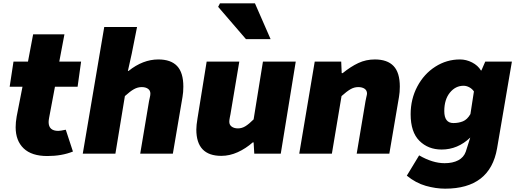

<svg xmlns="http://www.w3.org/2000/svg" viewBox="-20 -923 3094 1153"><path d="M74 -159Q74 -189 80 -223L115 -402H38L61 -553H148L179 -717H367L336 -553H467L446 -402H310L275 -216Q272 -200 272 -190Q272 -137 330 -137Q342 -137 375 -144L418 -13Q351 14 264 14Q170 14 122 -32Q74 -78 74 -159Z M606 -761H803L771 -600L748 -497H752Q838 -566 931 -566Q1006 -566 1043.5 -526.5Q1081 -487 1081 -403Q1081 -369 1076 -341L1018 0H822L875 -316Q879 -336 880 -339Q883 -351 883 -361Q883 -380 868.5 -390Q854 -400 831 -400Q807 -400 784.5 -387.5Q762 -375 730 -346L673 0H477Z M1159 -145Q1159 -170 1166 -212L1221 -553H1417L1364 -237Q1364 -237 1360 -217Q1357 -202 1357 -192Q1357 -173 1371.5 -162.5Q1386 -152 1409 -152Q1433 -152 1454.5 -165.5Q1476 -179 1503 -206L1559 -553H1756L1666 0H1507L1503 -68H1498Q1456 -31 1407.5 -9Q1359 13 1309 13Q1159 13 1159 -145ZM1290 -882 1301 -903H1511L1605 -688H1457Z M1870 -553H2029L2032 -484H2038Q2086 -523 2132 -544.5Q2178 -566 2231 -566Q2306 -566 2343.5 -526.5Q2381 -487 2381 -403Q2381 -369 2376 -341L2318 0H2122L2175 -316L2180 -340Q2184 -356 2184 -361Q2184 -380 2169.5 -390Q2155 -400 2131 -400Q2107 -400 2084.5 -387Q2062 -374 2031 -346L1973 0H1777Z M2423 132 2497 10Q2578 57 2650 57Q2699 57 2732 39.5Q2765 22 2777 -12L2804 -97Q2729 -25 2632 -25Q2551 -25 2498.5 -77.5Q2446 -130 2446 -237Q2446 -328 2486 -403.5Q2526 -479 2594 -522.5Q2662 -566 2742 -566Q2780 -566 2815 -548Q2850 -530 2868 -500H2871L2894 -553H3054L2965 -32Q2923 210 2653 210Q2597 210 2537 193Q2477 176 2423 132ZM2805 -238 2826 -374Q2815 -390 2798 -399Q2781 -408 2764 -408Q2715 -408 2681.5 -366.5Q2648 -325 2648 -256Q2648 -184 2703 -184Q2734 -184 2760 -194.5Q2786 -205 2805 -238Z"/></svg>

Font: Nebula Sans Black
Style: Regular
Weight: 900
Italic angle: -9°
Designer: Paul D. Hunt for Adobe (as Source Sans)
Foundry: Nebula Entertainment & Broadcasting LLC
Version: Version 1.010